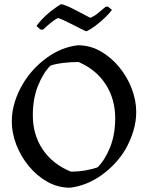

<svg xmlns="http://www.w3.org/2000/svg" viewBox="-20 -863 692 895"><path d="M307 12Q250 12 201 -15.5Q152 -43 114.5 -88.5Q77 -134 56 -188.5Q35 -243 35 -297Q35 -344 49.5 -389.5Q64 -435 89 -476Q131 -545 198.5 -594Q266 -643 343 -652Q400 -652 449 -624Q498 -596 535.5 -550.5Q573 -505 594 -450Q615 -395 615 -341Q615 -296 601.5 -252Q588 -208 565 -167Q523 -97 454.5 -47.5Q386 2 307 12ZM310 -63Q347 -63 380 -69Q413 -75 435 -83Q469 -117 493 -176Q517 -235 517 -312Q517 -401 472.5 -470Q428 -539 346 -574Q309 -574 273 -569.5Q237 -565 215 -557Q181 -523 157 -463Q133 -403 133 -326Q133 -235 179 -166.5Q225 -98 310 -63ZM169 -725 150 -742Q191 -798 263 -843Q272 -844 293.5 -834.5Q315 -825 338 -813Q357 -803 374 -794Q391 -785 401 -780Q421 -788 439 -803.5Q457 -819 473 -832H483L502 -817Q488 -798 466.5 -778Q445 -758 423 -741.5Q401 -725 383 -717Q380 -717 357.5 -728.5Q335 -740 309 -753Q291 -762 275 -769.5Q259 -777 250 -779Q237 -773 216.5 -756.5Q196 -740 181 -725Z"/></svg>

Font: Labrada
Style: Regular
Weight: 400
Designer: Mercedes Jáuregui
Foundry: Omnibus-Type Team
Version: Version 1.000; ttfautohint (v1.8.4.7-5d5b)